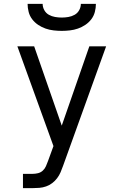

<svg xmlns="http://www.w3.org/2000/svg" viewBox="-20 -760 640 995"><path d="M99 215V141H148Q163 141 177 137.5Q191 134 201.5 124.5Q212 115 218 101.5Q224 88 229 74L257 -3L70 -520H157L300 -109L443 -520H530L307 99Q301 116 294 132.5Q287 149 276 163.5Q265 178 250.5 189Q236 200 219 206Q202 212 184 213.5Q166 215 148 215ZM300 -600Q279 -600 257.5 -602.5Q236 -605 216 -612Q196 -619 178 -631Q160 -643 147 -660Q134 -677 128.5 -698Q123 -719 123 -740H201Q201 -723 209.5 -707.5Q218 -692 233 -683.5Q248 -675 265.5 -672Q283 -669 300 -669Q317 -669 334.5 -672Q352 -675 367 -683.5Q382 -692 390.5 -707.5Q399 -723 399 -740H477Q477 -719 471.5 -698Q466 -677 453 -660Q440 -643 422 -631Q404 -619 384 -612Q364 -605 342.5 -602.5Q321 -600 300 -600Z"/></svg>

Font: R Plex Mono
Style: Regular
Weight: 400
Monospace: yes
Designer: Belleve Invis
Foundry: Belleve Invis
Version: Version 31.8.0